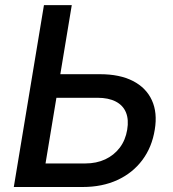

<svg xmlns="http://www.w3.org/2000/svg" viewBox="-20 -748 693 768"><path d="M187 -451.2H379.9Q459 -451.2 511.7 -424.1Q564.5 -397 587.4 -347.2Q610.4 -297.4 599.1 -229.5Q587.9 -159.2 549.3 -107.7Q510.7 -56.2 450 -28.1Q389.2 0 310.5 0H35.2L155.8 -727.5H267.1L162.1 -94.2H321.3Q365.7 -94.2 400.9 -110.6Q436 -127 459 -157.2Q481.9 -187.5 488.8 -229Q495.6 -269.5 483.9 -298.1Q472.2 -326.7 443.1 -341.8Q414.1 -356.9 369.6 -356.9H171.9Z"/></svg>

Font: Inter Medium
Style: Italic
Weight: 500
Italic angle: -9.3988°
Designer: Rasmus Andersson
Foundry: rsms
Version: Version 4.001;git-66647c0bb